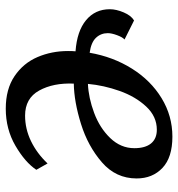

<svg xmlns="http://www.w3.org/2000/svg" viewBox="4 -612 618 666"><g transform="rotate(90 313.0 -279.0)"><path d="M95 -344Q95 -320 111 -303Q127 -286 163 -281Q177 -362 218 -427.5Q259 -493 320.5 -530.5Q382 -568 454 -568Q526 -568 562.5 -533.5Q599 -499 599 -444Q599 -372 543 -323.5Q487 -275 410 -251Q333 -227 270 -226Q267 -155 294 -106Q321 -57 381 -57Q427 -57 469.5 -77.5Q512 -98 547 -135L569 -96Q543 -57 485.5 -23.5Q428 10 357 10Q289 10 244 -20.5Q199 -51 178 -100Q157 -149 157 -206Q157 -223 158 -232Q88 -237 50 -268.5Q12 -300 12 -351Q12 -373 23 -399Q34 -425 51 -435L117 -402Q109 -395 102 -376Q95 -357 95 -344ZM271 -275Q319 -277 371.5 -296.5Q424 -316 459 -352.5Q494 -389 494 -436Q494 -474 477.5 -494Q461 -514 430 -514Q384 -514 349.5 -477Q315 -440 295.5 -385Q276 -330 271 -275Z"/></g></svg>

Font: Koeln Type Serif
Style: Italic
Weight: 400
Italic angle: -8°
Designer: Eben Sorkin
Foundry: Eben Sorkin
Version: Version 2.002